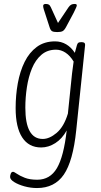

<svg xmlns="http://www.w3.org/2000/svg" viewBox="-20 -738 511 970"><path d="M167 212Q135 212 104 203.5Q73 195 52 182Q31 169 31 156Q31 148 34.5 139Q38 130 46 130Q51 130 65.5 140Q80 150 105 160Q130 170 168 170Q233 170 267.5 111.5Q302 53 317 -79Q294 -37 259.5 -15Q225 7 188 7Q125 7 92 -44Q59 -95 59 -192Q59 -257 70 -317.5Q81 -378 104.5 -425.5Q128 -473 166 -501Q204 -529 258 -529Q289 -529 314.5 -514Q340 -499 358 -471Q363 -492 369 -511Q372 -520 376.5 -522.5Q381 -525 390 -525H393Q411 -525 410 -511L365 -79Q349 76 302.5 144Q256 212 167 212ZM196 -36Q230 -36 266.5 -67Q303 -98 323 -164L344 -367Q346 -382 348 -397.5Q350 -413 352 -427Q334 -457 311 -472Q288 -487 263 -487Q219 -487 189 -461Q159 -435 141.5 -392.5Q124 -350 116 -298Q108 -246 108 -194Q108 -36 196 -36ZM357 -718Q368 -718 368 -711Q368 -706 362 -694Q356 -682 352 -673L314 -602Q305 -585 296 -580.5Q287 -576 269 -576Q251 -576 243 -580.5Q235 -585 230 -602L207 -673Q204 -681 201 -691.5Q198 -702 198 -708Q198 -718 211 -718Q220 -718 226 -715Q232 -712 237 -701L273 -622L326 -701Q333 -711 340 -714.5Q347 -718 357 -718Z"/></svg>

Font: Asap Condensed Condensed ExtraLight
Style: Italic
Weight: 200
Width: 3
Italic angle: -6°
Designer: Pablo Cosgaya
Foundry: Omnibus-Type
Version: Version 3.001; ttfautohint (v1.8.4.7-5d5b)